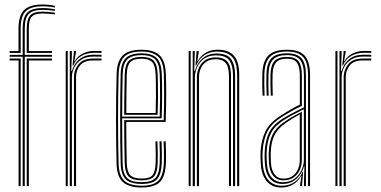

<svg xmlns="http://www.w3.org/2000/svg" viewBox="-20 -827 1692 853"><path d="M80.8 0V-575H22.8V-583.2H80.8V-699.8Q80.8 -750.2 100.8 -770.8Q120.8 -791.2 169.8 -791.2Q184.2 -791.2 199.2 -789.6Q214.2 -788 223.8 -786V-778.5Q213.5 -780.2 197.9 -781.8Q182.2 -783.2 169.8 -783.2Q125.2 -783.2 107.6 -764.8Q90 -746.2 90 -699.8V-583.2H210.8V-575H90V0ZM62.5 0V-558.5H22.8V-566.8H71.8V0ZM98.8 0V-566.8H210.8V-558.5H108V0ZM22.8 -591.8V-600H62.2V-699.8Q62.2 -757 86.6 -782Q111 -807 169.8 -807Q183.5 -807 199.5 -805.2Q215.5 -803.5 223.8 -800.8V-793.2Q214.2 -795.8 199 -797.4Q183.8 -799 169.8 -799Q116.2 -799 94 -776.4Q71.8 -753.8 71.8 -699.8V-591.8ZM98.8 -591.8V-699.8Q98.8 -739.2 112.9 -757.2Q127 -775.2 169.8 -775.2Q180.8 -775.2 196.4 -773.9Q212 -772.5 223.8 -770.8V-763Q211.2 -764.8 196.1 -766Q181 -767.2 169.8 -767.2Q134.5 -767.2 121.2 -753Q108 -738.8 108 -699.8V-600H210.8V-591.8Z M290 0V-600H299.2V-577.8L296.5 -512.2H299.5Q309.2 -545.5 333.9 -564.8Q358.5 -584 396.5 -584Q405.8 -584 415 -583.9Q424.2 -583.8 431.2 -583.5V-575.2Q424 -575.5 414.4 -575.6Q404.8 -575.8 395.5 -575.8Q362 -575.8 340.8 -561.6Q319.5 -547.5 309.5 -526.4Q299.5 -505.2 299.5 -484.5V0ZM272 0V-600H281V0ZM308.5 0V-485.2Q308.5 -516.5 328.8 -541.6Q349 -566.8 392.8 -566.8Q402.2 -566.8 412.1 -566.8Q422 -566.8 431.2 -566.8V-558.5Q422 -558.5 412.1 -558.5Q402.2 -558.5 392.8 -558.5Q353.5 -558.5 335.8 -536.5Q318 -514.5 318 -485.5V0ZM302.2 -535.8 308 -590.8V-600H317.5V-595.5L310.2 -555H312Q323.8 -577.5 348 -589.1Q372.2 -600.8 399.2 -600.8Q406.2 -600.8 414 -600.6Q421.8 -600.5 431.2 -600.2V-592Q422.8 -592.2 415 -592.4Q407.2 -592.5 399.8 -592.5Q367.5 -592.5 342.6 -579Q317.8 -565.5 305.2 -535.8Z M609.8 6Q553 6 526.1 -18Q499.2 -42 497.8 -101.2Q496.8 -146.5 496.1 -196.4Q495.5 -246.2 495.5 -297.8Q495.5 -349.2 496.1 -400Q496.8 -450.8 498 -497.5Q499.5 -554 524.8 -580Q550 -606 609.2 -606Q662.5 -606 688.5 -582Q714.5 -558 716.8 -498.8Q717.5 -485.5 717.9 -464.1Q718.2 -442.8 718.4 -414.9Q718.5 -387 717.9 -354.1Q717.2 -321.2 716 -285.2H541Q541 -251.5 541.2 -221.1Q541.5 -190.8 542 -162Q542.5 -133.2 543.2 -103.8Q544.2 -64.5 558.4 -49.1Q572.5 -33.8 609.8 -33.8Q644 -33.8 656.9 -48Q669.8 -62.2 671.5 -103.5Q672.2 -121 672 -146Q671.8 -171 670.5 -199.2H679.5Q680.8 -170 681 -145.6Q681.2 -121.2 680.5 -103Q678.8 -58 663.2 -41.9Q647.8 -25.8 609.8 -25.8Q568.2 -25.8 551.6 -42.8Q535 -59.8 534 -103Q533.5 -129 532.9 -161.1Q532.2 -193.2 532 -227.5Q531.8 -261.8 531.8 -293.2H707.2Q708.5 -328.2 708.9 -359.8Q709.2 -391.2 709.1 -417.9Q709 -444.5 708.6 -465Q708.2 -485.5 707.8 -498.8Q705.5 -556.2 680.5 -577.1Q655.5 -598 609.2 -598Q553.5 -598 531 -573.5Q508.5 -549 507 -497Q505.8 -450 505.1 -399.6Q504.5 -349.2 504.5 -298.1Q504.5 -247 505.1 -197.2Q505.8 -147.5 506.8 -101.8Q508.2 -46.2 532.6 -24.1Q557 -2 609.8 -2Q661.2 -2 683.2 -24Q705.2 -46 707.8 -101.8Q708.2 -113 708.4 -128.6Q708.5 -144.2 708.1 -162.4Q707.8 -180.5 706.8 -199.2H716Q717.2 -173.8 717.6 -147.6Q718 -121.5 717 -101.2Q714.5 -42.5 690.2 -18.2Q666 6 609.8 6ZM609.8 -9.8Q559.8 -9.8 538.5 -30.5Q517.2 -51.2 516 -102Q514.8 -149.8 514.2 -200.9Q513.8 -252 513.8 -303.6Q513.8 -355.2 514.4 -404.2Q515 -453.2 516 -496.2Q517.2 -548.5 539.4 -569.4Q561.5 -590.2 609.2 -590.2Q653.2 -590.2 674.9 -570.4Q696.5 -550.5 698.8 -497.8Q699.5 -483.8 700 -455.2Q700.5 -426.8 700.2 -387.2Q700 -347.8 698.2 -301.2H522.8Q522.8 -244 523.2 -199.4Q523.8 -154.8 524.8 -102.8Q525.5 -56.5 544 -37.1Q562.5 -17.8 609.8 -17.8Q652.8 -17.8 670.1 -36Q687.5 -54.2 689.5 -102.5Q690.2 -120 690.1 -145.2Q690 -170.5 688.5 -199.2H697.8Q699 -172.5 699.2 -146.8Q699.5 -121 698.8 -102.2Q696.2 -49.8 676.8 -29.8Q657.2 -9.8 609.8 -9.8ZM522.8 -309H689.5Q690.8 -349.8 691 -387.5Q691.2 -425.2 690.8 -454.2Q690.2 -483.2 689.5 -497.2Q687.8 -545 669.1 -563.6Q650.5 -582.2 609.2 -582.2Q565.8 -582.2 546 -563.4Q526.2 -544.5 525 -496Q524 -459.5 523.5 -410Q523 -360.5 522.8 -309ZM531.8 -317Q532 -344.8 532.1 -373.8Q532.2 -402.8 532.9 -433.2Q533.5 -463.8 534 -495.8Q535.2 -539.8 552.2 -557Q569.2 -574.2 609.2 -574.2Q646 -574.2 662.4 -557.6Q678.8 -541 680.5 -497Q681 -484.2 681.5 -458.2Q682 -432.2 681.9 -396.2Q681.8 -360.2 680.2 -317ZM541.2 -325H671.5Q672.8 -363.8 672.9 -398.2Q673 -432.8 672.5 -458.5Q672 -484.2 671.5 -496.8Q669.8 -537 655.5 -551.6Q641.2 -566.2 609.2 -566.2Q573.2 -566.2 558.8 -550.8Q544.2 -535.2 543.2 -495.5Q542.8 -468.5 542.2 -441.6Q541.8 -414.8 541.5 -386.2Q541.2 -357.8 541.2 -325Z M1033.5 0V-492.8Q1033.5 -513 1030.2 -531.8Q1027 -550.5 1017.8 -565.4Q1008.5 -580.2 990.8 -589Q973 -597.8 944 -597.8Q911.8 -597.8 887.9 -581.6Q864 -565.5 851.5 -535.8H848.5L853.5 -600H862.8V-595L856.5 -555H858.2Q870.5 -578.5 893.6 -592.4Q916.8 -606.2 946 -606.2Q972.5 -606.2 990.2 -599.2Q1008 -592.2 1018.5 -580.2Q1029 -568.2 1034.2 -553.6Q1039.5 -539 1041.1 -523.6Q1042.8 -508.2 1042.8 -494V0ZM818.2 0V-600H827.2V0ZM854.8 0V-485.2Q854.8 -505.8 863.4 -525.8Q872 -545.8 890.5 -558.9Q909 -572 938.5 -572Q960 -572 973.4 -565.6Q986.8 -559.2 993.9 -548Q1001 -536.8 1003.6 -521.9Q1006.2 -507 1006.2 -490.5V0H997.2V-490Q997.2 -509 993.2 -525.8Q989.2 -542.5 976.5 -553.1Q963.8 -563.8 937.5 -563.8Q911.8 -563.8 895.6 -552.1Q879.5 -540.5 871.9 -522.6Q864.2 -504.8 864.2 -485.5V0ZM836.2 0V-600H845.5L842.8 -512.2H845.8Q855 -546 879.9 -567.8Q904.8 -589.5 942.2 -589.2Q989.8 -589.2 1007.1 -563.9Q1024.5 -538.5 1024.5 -492.5V0H1015.2V-491.8Q1015.2 -534.2 999.6 -557.6Q984 -581 939.8 -581Q907.2 -581 886.4 -565.8Q865.5 -550.5 855.6 -528.1Q845.8 -505.8 845.8 -484.5V0Z M1348.5 0V-492.5Q1348.5 -549 1326.8 -573.5Q1305 -598 1255 -598Q1203 -598 1179.8 -574.9Q1156.5 -551.8 1154.5 -498.5Q1153.8 -476.8 1154.1 -451.5Q1154.5 -426.2 1155.5 -402H1146.5Q1145.5 -427 1145.1 -452.1Q1144.8 -477.2 1145.5 -498.8Q1147.2 -556 1172.8 -581Q1198.2 -606 1255 -606Q1291.8 -606 1314.2 -594.5Q1336.8 -583 1347.1 -558Q1357.5 -533 1357.5 -492.5V0ZM1236.8 -17.5Q1268 -17.5 1288.6 -33.1Q1309.2 -48.8 1319.6 -71.6Q1330 -94.5 1330 -115.5V-341.8Q1309.8 -332.2 1284.8 -319Q1259.8 -305.8 1238.5 -292Q1199.5 -266.8 1183 -233.5Q1166.5 -200.2 1164.5 -149Q1164 -136.2 1164.5 -126Q1165 -115.8 1165.8 -101Q1168.2 -59.8 1187 -38.6Q1205.8 -17.5 1236.8 -17.5ZM1238 -25.8Q1209.8 -25.8 1193.6 -46Q1177.5 -66.2 1175 -101.5Q1174 -116.5 1173.8 -127.5Q1173.5 -138.5 1173.8 -148.8Q1175.8 -198.8 1191.4 -230Q1207 -261.2 1242.2 -285Q1258.8 -296.2 1279.9 -308.5Q1301 -320.8 1321 -330.5V-114.8Q1321 -94.2 1312.5 -73.6Q1304 -53 1285.8 -39.4Q1267.5 -25.8 1238 -25.8ZM1239 -33.5Q1264.8 -33.5 1280.9 -45.8Q1297 -58 1304.4 -76.6Q1311.8 -95.2 1311.8 -114.5V-319Q1296 -310.5 1279.5 -300.4Q1263 -290.2 1245.8 -278Q1213.5 -254.8 1199 -225.6Q1184.5 -196.5 1182.8 -148.5Q1182.5 -137.5 1182.8 -127.1Q1183 -116.8 1183.8 -102.5Q1185.8 -71.2 1199.9 -52.4Q1214 -33.5 1239 -33.5ZM1230.5 6.2Q1188.2 6.2 1164.9 -21.8Q1141.5 -49.8 1138.5 -99.2Q1137.5 -115.5 1137.4 -128.6Q1137.2 -141.8 1137.5 -151.8Q1140 -202.5 1158.4 -241.8Q1176.8 -281 1226.8 -313.2Q1242.2 -323 1256.4 -331.6Q1270.5 -340.2 1284.2 -347.9Q1298 -355.5 1312 -362.2V-492.5Q1312 -527.8 1300.2 -547Q1288.5 -566.2 1255 -566.2Q1220.8 -566.2 1206.5 -549.6Q1192.2 -533 1191 -497Q1190.5 -478.2 1190.6 -455.4Q1190.8 -432.5 1191.8 -402H1182.8Q1181.8 -432.5 1181.5 -455.4Q1181.2 -478.2 1181.8 -497.5Q1183 -538 1199.9 -556.1Q1216.8 -574.2 1255 -574.2Q1293.2 -574.2 1307.2 -553.5Q1321.2 -532.8 1321.2 -492.5V-356.5Q1296.8 -345.2 1273.6 -332.1Q1250.5 -319 1230 -305.8Q1183 -275.8 1166 -238.1Q1149 -200.5 1146.5 -151.2Q1146 -137.8 1146.2 -127.1Q1146.5 -116.5 1147.5 -99.8Q1150.5 -52.5 1172.5 -27.1Q1194.5 -1.8 1232.5 -1.8Q1265.2 -1.8 1289.2 -18.9Q1313.2 -36 1324.8 -64.2H1326.8L1322.2 -9.2V0H1313V-4.5L1319.2 -45H1317.5Q1304.8 -21.2 1282 -7.5Q1259.2 6.2 1230.5 6.2ZM1330.5 0V-22.2L1332.5 -87.8H1330.5Q1322.2 -56.2 1297.4 -33Q1272.5 -9.8 1234.2 -9.8Q1199.8 -9.8 1179.5 -33.2Q1159.2 -56.8 1156.8 -100.2Q1155.8 -116.8 1155.5 -127.8Q1155.2 -138.8 1155.8 -150.8Q1157.8 -198.2 1173.6 -234.2Q1189.5 -270.2 1234.5 -299Q1250 -308.8 1267.4 -318.2Q1284.8 -327.8 1301.2 -336Q1317.8 -344.2 1330.2 -350V-492.5Q1330.2 -540.5 1312.9 -561.4Q1295.5 -582.2 1255 -582.2Q1212.5 -582.2 1193.4 -562.6Q1174.2 -543 1172.8 -497.8Q1172 -476 1172.4 -450.8Q1172.8 -425.5 1173.5 -402H1164.8Q1163.8 -426 1163.4 -451.6Q1163 -477.2 1163.8 -498Q1165.2 -547.2 1186.4 -568.8Q1207.5 -590.2 1255 -590.2Q1300.2 -590.2 1319.8 -567.5Q1339.2 -544.8 1339.2 -492.5V0Z M1488.2 0V-600H1497.5V-577.8L1494.8 -512.2H1497.8Q1507.5 -545.5 1532.1 -564.8Q1556.8 -584 1594.8 -584Q1604 -584 1613.2 -583.9Q1622.5 -583.8 1629.5 -583.5V-575.2Q1622.2 -575.5 1612.6 -575.6Q1603 -575.8 1593.8 -575.8Q1560.2 -575.8 1539 -561.6Q1517.8 -547.5 1507.8 -526.4Q1497.8 -505.2 1497.8 -484.5V0ZM1470.2 0V-600H1479.2V0ZM1506.8 0V-485.2Q1506.8 -516.5 1527 -541.6Q1547.2 -566.8 1591 -566.8Q1600.5 -566.8 1610.4 -566.8Q1620.2 -566.8 1629.5 -566.8V-558.5Q1620.2 -558.5 1610.4 -558.5Q1600.5 -558.5 1591 -558.5Q1551.8 -558.5 1534 -536.5Q1516.2 -514.5 1516.2 -485.5V0ZM1500.5 -535.8 1506.2 -590.8V-600H1515.8V-595.5L1508.5 -555H1510.2Q1522 -577.5 1546.2 -589.1Q1570.5 -600.8 1597.5 -600.8Q1604.5 -600.8 1612.2 -600.6Q1620 -600.5 1629.5 -600.2V-592Q1621 -592.2 1613.2 -592.4Q1605.5 -592.5 1598 -592.5Q1565.8 -592.5 1540.9 -579Q1516 -565.5 1503.5 -535.8Z"/></svg>

Font: Big Shoulders Inline Display Thin Light
Style: Regular
Weight: 300
Version: Version 2.002